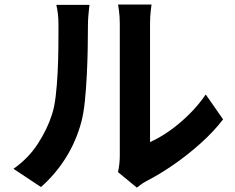

<svg xmlns="http://www.w3.org/2000/svg" viewBox="-20 -785 1040 851"><path d="M502.9 -22.3Q506.4 -36.8 508.7 -56.2Q511 -75.5 511 -95.7Q511 -106.8 511 -139.8Q511 -172.9 511 -219.9Q511 -267 511 -321.7Q511 -376.5 511 -432.1Q511 -487.8 511 -537.2Q511 -586.5 511 -624.1Q511 -661.7 511 -678.7Q511 -712.6 507.3 -737.6Q503.5 -762.7 503.3 -764.9H651.6Q651.4 -762.7 648.2 -737.2Q645 -711.8 645 -677.9Q645 -660.9 645 -627.5Q645 -594 645 -550.3Q645 -506.5 645 -457.7Q645 -408.9 645 -361.2Q645 -313.6 645 -271.5Q645 -229.5 645 -199Q645 -168.6 645 -155.3Q686 -173.3 730.1 -204.2Q774.2 -235 816.4 -276.4Q858.6 -317.7 892 -366.1L968.8 -255.9Q927.7 -202.2 869.5 -150Q811.3 -97.8 748.9 -54.7Q686.5 -11.7 629.7 17.3Q613.6 26 603.6 33.6Q593.6 41.2 586.5 46.6ZM39.7 -36.8Q106 -83.2 147.8 -147.9Q189.6 -212.5 209.9 -276.4Q220.9 -308.7 226.7 -357.1Q232.4 -405.5 235.3 -461Q238.2 -516.5 238.7 -571.4Q239.2 -626.3 239.2 -671.5Q239.2 -701.9 236.6 -723.5Q234 -745.1 229.7 -763.5H376.7Q376.5 -761.6 374.8 -747.5Q373.1 -733.4 371.5 -713.6Q369.8 -693.8 369.8 -673.1Q369.8 -628.6 368.8 -570.4Q367.8 -512.2 364.7 -451.1Q361.6 -390 356 -335.3Q350.3 -280.7 340.1 -243Q317.3 -158.4 271.6 -85.5Q225.9 -12.6 161.6 44Z"/></svg>

Font: Shanggu Sans SC VF
Style: Regular
Weight: 250
Designer: GuiWonder
Version: Version 1.021